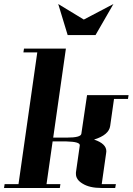

<svg xmlns="http://www.w3.org/2000/svg" viewBox="-20 -933 658 953"><path d="M0 0 2.9 -19H71.8L165 -672.9H96.2L99.1 -691.9H307.1L244.1 -250H313Q380.9 -250 383.8 -269L412.1 -460.9H618.2L615.2 -441.9H545.9L526.9 -308.1Q521 -263.2 446.8 -240.2Q507.8 -220.2 507.8 -182.1Q507.8 -180.7 507.3 -177.5Q506.8 -174.3 506.8 -172.9L484.9 -19H555.2L551.8 0H482.9Q423.8 0 389.2 -22Q356.9 -41.5 356.9 -69.8V-77.1L376 -210.9Q378.9 -229.5 310.1 -231H241.2L210.9 -19H279.8L276.9 0ZM269 -913.1 396 -835.9 543 -913.1 454.1 -758.8H315.9Z"/></svg>

Font: Hjet
Style: Italic
Weight: 400
Designer: T. Christopher White
Version: Version 1.2